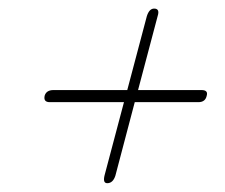

<svg xmlns="http://www.w3.org/2000/svg" viewBox="-20 -558 512 436"><path d="M223.5 -142Q213 -142 217.5 -160L261.5 -326H93Q78 -326 81.5 -341Q85.5 -353.5 101.5 -353.5H269L313.5 -521.5Q319 -538.5 330 -538.5Q343.5 -538.5 338 -521.5L293.5 -353.5H437.5Q453 -353.5 449.5 -341Q446.5 -326 430.5 -326H286L242 -159Q236.5 -142 223.5 -142Z"/></svg>

Font: Fraunces 144pt S100 Thin
Style: Italic
Weight: 100
Italic angle: -16°
Version: Version 1.000; ttfautohint (v1.8.3)